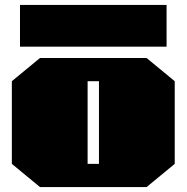

<svg xmlns="http://www.w3.org/2000/svg" viewBox="-20 -758 756 778"><path d="M61 -569V-738H655V-569ZM142 0 28 -94V-429L142 -523H574L688 -429V-94L574 0ZM335 -94H381V-429H335Z"/></svg>

Font: Tomorrow Black
Style: Regular
Weight: 900
Designer: Tony de Marco, Monica Rizzolli
Foundry: Just in Type
Version: Version 2.002